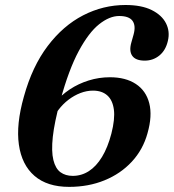

<svg xmlns="http://www.w3.org/2000/svg" viewBox="-20 -734 695 768"><path d="M482 -714Q546 -714 586.8 -693.8Q627.5 -673.5 644 -640.8Q660.5 -608 651.5 -570.5Q643 -533 617.8 -512.2Q592.5 -491.5 559 -491.5Q522.5 -491.5 509 -510.8Q495.5 -530 505.5 -564.5L514.5 -596.5Q524 -631.5 510 -650.8Q496 -670 456.5 -670Q418 -670 376.5 -637Q335 -604 295 -529.8Q255 -455.5 221 -331Q197.5 -244.5 191.2 -186.5Q185 -128.5 193.5 -94Q202 -59.5 222 -45Q242 -30.5 271 -30.5Q306 -30.5 335.5 -49.5Q365 -68.5 388 -106.2Q411 -144 425.5 -199.5Q440.5 -258 435.5 -295.8Q430.5 -333.5 409 -352.5Q387.5 -371.5 352 -371.5Q327 -371.5 302 -362Q277 -352.5 254.2 -335.2Q231.5 -318 213.8 -294.5Q196 -271 186.5 -243L162 -255.5Q174 -292 199.2 -322.8Q224.5 -353.5 259.2 -376.5Q294 -399.5 335 -412.2Q376 -425 419.5 -425Q482.5 -425 523.2 -398.2Q564 -371.5 577 -321.2Q590 -271 570 -201Q552 -135.5 507.2 -87.2Q462.5 -39 398.2 -12.8Q334 13.5 256.5 13.5Q169 13.5 118 -30.5Q67 -74.5 55.5 -155.5Q44 -236.5 75.5 -347.5Q109 -468.5 170.8 -550Q232.5 -631.5 312.8 -672.8Q393 -714 482 -714Z"/></svg>

Font: Fraunces SemiBold
Style: Italic
Weight: 600
Italic angle: -16°
Version: Version 1.000;[b76b70a41]